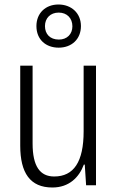

<svg xmlns="http://www.w3.org/2000/svg" viewBox="-20 -824 521 854"><path d="M241 -612C299 -612 340 -650 340 -708C340 -766 297 -804 240 -804C183 -804 142 -766 142 -708C142 -648 184 -612 241 -612ZM242 -648C202 -648 180 -673 180 -708C180 -743 204 -768 241 -768C278 -768 302 -743 302 -707C302 -672 278 -648 242 -648ZM407 -532H352V-240C352 -104 308 -39 221 -39C158 -39 125 -84 125 -186V-532H70V-176C70 -55 114 10 213 10C287 10 332 -35 353 -92H357L363 0H407Z"/></svg>

Font: Noto Sans Malayalam Condensed Light
Style: Regular
Weight: 300
Width: 3
Designer: Jelle Bosma - Monotype Design Team
Foundry: Monotype Imaging Inc.
Version: Version 2.104